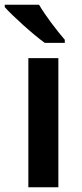

<svg xmlns="http://www.w3.org/2000/svg" viewBox="-38 -879 345 806"><path d="M126 -859H-18V-849C15 -812 101 -734 150 -699H234V-712C202 -749 152 -814 126 -859ZM207 -93V-635H81V-93Z"/></svg>

Font: Noto Sans Kannada UI SemiBold
Style: Regular
Weight: 600
Designer: Jelle Bosma - Monotype Design Team
Foundry: Monotype Imaging Inc.
Version: Version 2.005